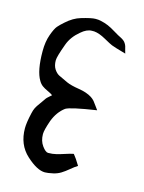

<svg xmlns="http://www.w3.org/2000/svg" viewBox="-103 -726 588 783"><g transform="rotate(15 191.0 -334.0)"><path d="M156.2 -85Q174.8 -85 190.4 -88.9Q206.1 -92.8 225.1 -99.1Q244.1 -105.5 258.8 -108.4Q270.5 -94.7 288.1 -65.4Q275.4 -57.6 259.8 -44.4Q244.1 -31.2 230 -22.5Q215.8 -13.7 198.2 -9.8Q175.8 -4.9 164.1 -4.9Q130.9 -4.9 85 -46.9Q39.1 -88.9 39.1 -158.2Q39.1 -181.6 48.8 -223.6Q51.8 -237.3 56.6 -247.1Q61.5 -256.8 71.8 -270.5Q82 -284.2 86.9 -292Q89.8 -296.9 93.8 -300.8Q97.7 -304.7 103 -309.1Q108.4 -313.5 111.3 -316.4Q103.5 -322.3 89.4 -328.6Q75.2 -335 65.9 -341.8Q56.6 -348.6 49.8 -360.4Q27.3 -397.5 27.3 -480.5Q27.3 -520.5 38.1 -550.3Q48.8 -580.1 58.1 -590.8Q67.4 -601.6 83 -615.2Q112.3 -641.6 142.6 -650.4Q184.6 -663.1 202.1 -663.1Q215.8 -663.1 223.6 -661.1Q242.2 -657.2 256.8 -650.9Q271.5 -644.5 290.5 -632.8Q309.6 -621.1 320.3 -616.2Q335.9 -608.4 341.8 -598.6Q345.7 -592.8 347.7 -586.4Q349.6 -580.1 351.6 -571.3Q353.5 -562.5 355.5 -557.6Q303.7 -572.3 294.9 -576.2Q287.1 -579.1 259.3 -594.7Q231.4 -610.4 210 -612.3H200.2Q178.7 -612.3 155.3 -591.8Q122.1 -564.5 109.4 -529.3Q88.9 -473.6 88.9 -458Q88.9 -435.5 98.1 -421.4Q107.4 -407.2 118.7 -401.4Q129.9 -395.5 158.2 -382.8Q175.8 -375 210 -369.6Q244.1 -364.3 265.6 -350.6Q274.4 -344.7 280.3 -337.9Q286.1 -331.1 293 -320.8Q299.8 -310.5 304.7 -304.7Q195.3 -288.1 176.8 -276.4Q146.5 -253.9 130.9 -212.9Q116.2 -170.9 116.2 -154.3Q116.2 -125 130.9 -105Q145.5 -85 156.2 -85Z"/></g></svg>

Font: Shelly2023
Style: Regular
Weight: 400
Version: Version 0.2